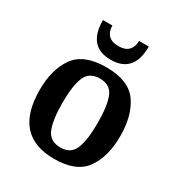

<svg xmlns="http://www.w3.org/2000/svg" viewBox="-165 -792 857 917"><g transform="rotate(30 264.0 -333.5)"><path d="M42 -240Q42 -353 91.5 -422.5Q141 -492 265 -492Q388 -492 437 -423Q486 -354 486 -240Q486 -127 437 -57.5Q388 12 265 12Q42 12 42 -240ZM361 -240Q361 -336 341.5 -383Q322 -430 265 -430Q207 -430 187 -383Q167 -336 167 -240Q167 -145 187 -97.5Q207 -50 265 -50Q321 -50 341 -97.5Q361 -145 361 -240ZM263 -533Q137 -533 137 -679H189Q189 -646 207 -627Q225 -608 263 -608Q300 -608 318 -627Q336 -646 336 -679H390Q390 -533 263 -533Z"/></g></svg>

Font: Arya
Style: Bold
Weight: 700
Designer: Eduardo Rodriguez Tunni, Modular Infotech
Foundry: Eduardo Rodriguez Tunni, Modular Infotech
Version: Version 1.002